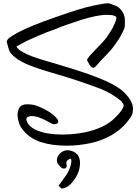

<svg xmlns="http://www.w3.org/2000/svg" viewBox="-20 -862 838 1152"><path d="M329.1 72.3Q350.6 39.6 386.7 39.6Q386.7 39.6 391.1 39.6Q421.4 42 444.8 65.4Q460 85 460 115.7Q460 130.9 456.5 149.4Q448.2 188 417.7 226.8Q387.2 265.6 351.1 269.5H348.6Q339.8 259.3 331.1 252.4Q336.4 244.6 353.8 221.7Q371.1 198.7 378.9 186.8Q386.7 174.8 395.8 154.5Q404.8 134.3 406.7 115.2Q408.7 109.4 408.2 100.8Q407.7 92.3 401.4 89.8Q377.9 100.1 377.9 115.2Q377.9 117.7 379.2 123.5Q380.4 129.4 380.4 132.3Q380.4 135.7 378.9 138.7Q377 152.8 354 147.9Q350.6 146 347.2 143.1Q343.8 140.1 341.8 137.9Q339.8 135.7 336.2 131.3Q332.5 127 331.1 125.5Q321.3 115.2 321.3 99.1Q321.3 85 329.1 72.3ZM637.7 -841.3Q644 -838.4 655.8 -834.5Q667.5 -830.6 676.8 -826.4Q686 -822.3 692.9 -816.4Q719.7 -793.5 727.1 -761.7Q729.5 -752.4 729.5 -730Q729.5 -706.5 727.5 -695.3Q705.6 -639.2 665 -587.9Q652.8 -567.9 613.8 -528.1Q574.7 -488.3 564.5 -475.1Q562.5 -473.1 557.9 -467.3Q553.2 -461.4 549.1 -458.5Q544.9 -455.6 540 -455.6Q538.1 -455.6 535.2 -456.5Q523.9 -460 514.6 -478Q505.4 -496.1 502 -500Q503.4 -509.3 518.6 -527.3Q531.7 -542.5 566.4 -577.9Q601.1 -613.3 617.7 -634.8Q667 -703.1 678.2 -749.5Q678.7 -751 678.7 -753.9Q678.7 -772.9 621.1 -772.9H612.3Q563.5 -771.5 471.7 -744.1Q458.5 -739.7 431.6 -730.7Q404.8 -721.7 388.4 -716.3Q372.1 -710.9 349.4 -702.4Q326.7 -693.8 308.1 -686Q281.7 -677.2 255.6 -666.7Q229.5 -656.2 190.7 -638.9Q151.9 -621.6 139.6 -616.2Q130.4 -610.4 109.6 -599.9Q88.9 -589.4 78.6 -582.5Q83 -574.2 91.1 -566.9Q99.1 -559.6 106 -555.7Q112.8 -551.8 124.5 -545.7Q136.2 -539.6 141.6 -536.6Q188.5 -515.1 291.5 -486.3Q414.1 -451.2 511.2 -417Q634.3 -373 681.2 -340.8Q714.4 -321.3 734.9 -296.9Q763.2 -268.6 774.9 -232.4Q777.8 -220.7 777.8 -209.5Q777.8 -209 776.4 -188.5Q774.4 -177.2 768.8 -167Q763.2 -156.7 752.2 -142.6Q741.2 -128.4 738.3 -124.5Q662.6 -36.6 529.3 -4.4Q449.2 12.2 384.3 12.2H378.4Q335.4 11.7 299.8 7.1Q264.2 2.4 226.6 -9Q189 -20.5 157.7 -43.5Q126.5 -66.4 105 -99.6Q89.4 -124.5 85 -170.9Q86.4 -197.8 94.5 -213.4Q102.5 -229 126 -234.9Q135.7 -236.3 144.5 -236.3Q179.2 -236.3 207.5 -224.6Q292.5 -190.4 324.7 -146Q329.6 -138.2 329.6 -132.3Q329.6 -124.5 322.3 -120.6Q314.9 -116.7 304.2 -116.7Q301.3 -116.7 298.3 -117.2Q286.1 -121.6 259.8 -136.5Q233.4 -151.4 217.8 -155.8Q193.8 -165.5 169.4 -165.5Q155.8 -165.5 147 -160.4Q138.2 -155.3 138.2 -145.5Q138.2 -142.1 139.6 -137.7Q151.9 -100.6 203.6 -79.1Q262.2 -54.7 356 -54.7Q378.9 -54.7 398.4 -56.2Q496.6 -62.5 565.4 -90.3Q633.3 -115.7 676.3 -161.6Q710.4 -195.8 719.7 -219.7Q722.2 -224.6 722.2 -228Q722.2 -237.3 709 -253.9Q680.7 -278.3 657.7 -291Q641.6 -302.2 619.1 -313Q596.7 -323.7 584 -328.9Q571.3 -334 538.8 -345.5Q506.3 -356.9 501 -358.9Q414.6 -390.1 254.9 -436.5Q221.7 -446.3 176.3 -462.9Q130.9 -479.5 114.3 -489.7Q59.1 -519 38.1 -552.2Q31.7 -565.4 20.5 -610.8Q21 -623 37.1 -636.2Q48.3 -645 87.4 -667Q164.6 -707.5 304.7 -755.9Q315.9 -759.8 348.9 -771.2Q381.8 -782.7 398.9 -788.3Q416 -793.9 443.8 -802.7Q471.7 -811.5 495.1 -817.6Q518.6 -823.7 541 -828.6Q606 -842.3 627.4 -842.3Q635.3 -842.3 637.7 -841.3Z"/></svg>

Font: Avessa
Style: Medium
Weight: 500
Designer: Arman Khorramak
Foundry: Arman Khorramak
Version: Version 1.000; ttfautohint (v1.8.1)